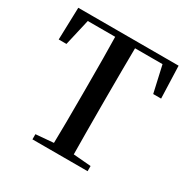

<svg xmlns="http://www.w3.org/2000/svg" viewBox="-166 -883 1011 1031"><g transform="rotate(30 340.0 -367.5)"><path d="M169 0V-32L323 -45H355L511 -32V0ZM278 0Q280 -85 280.5 -170.5Q281 -256 281 -342V-393Q281 -479 280.5 -564.5Q280 -650 278 -735H402Q401 -651 400.5 -565Q400 -479 400 -393V-343Q400 -257 400.5 -171.5Q401 -86 402 0ZM23 -535 29 -735H651L658 -535H609L564 -735L620 -699H60L117 -735L71 -535Z"/></g></svg>

Font: Noto Serif KR SemiBold
Style: Regular
Weight: 600
Designer: Ryoko NISHIZUKA 西塚涼子 (kana & ideographs); Frank Grießhammer (Latin, Greek & Cyrillic); Wenlong ZHANG 张文龙 (bopomofo); San
Foundry: Adobe
Version: Version 2.003-H1;hotconv 1.1.1;makeotfexe 2.6.0